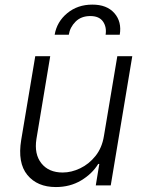

<svg xmlns="http://www.w3.org/2000/svg" viewBox="-20 -783 617 811"><path d="M419 -208.5 475.5 -545.5H538.7L447.8 0H384.6L399.5 -90.6H394.9Q369.3 -48.7 322.6 -20.8Q275.9 7.1 215.9 7.1Q137.4 7.1 95.5 -44Q53.6 -95.2 69.6 -192.1L128.9 -545.5H192.1L133.9 -196Q123.9 -132.1 154.8 -93.2Q185.7 -54.3 244.7 -54.3Q281.6 -54.3 318.7 -72.1Q355.8 -89.8 383.3 -124.1Q410.9 -158.4 419 -208.5ZM210.9 -636.4Q220.2 -691.1 264 -727.3Q307.9 -763.5 369.7 -763.5Q431.1 -763.8 463.1 -727.5Q495 -691.1 485.8 -636.4H426.1Q431.1 -669 415 -692.1Q398.8 -715.2 361.5 -715.2Q322.8 -715.2 299.2 -691.6Q275.6 -668 270.6 -636.4Z"/></svg>

Font: Inter Light  BETA
Style: Italic
Weight: 300
Italic angle: 9.39999°
Designer: Rasmus Andersson
Foundry: rsms
Version: Version 3.011;git-f93a4a705